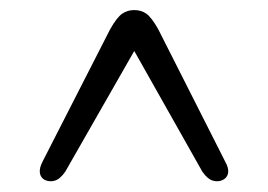

<svg xmlns="http://www.w3.org/2000/svg" viewBox="-20 -732 519 372"><path d="M260 -668H220.5L372 -399.5Q382 -385 392.5 -382Q403 -379 412 -383.5Q420.5 -388 422 -397Q423.5 -406 416.5 -418.5L286.5 -675.5Q273.5 -698.5 263.5 -705.5Q253.5 -712.5 240 -712.5Q227 -712.5 216.8 -705.5Q206.5 -698.5 193.5 -675.5L62.5 -419Q56 -406.5 57.2 -397.2Q58.5 -388 66.5 -383.5Q76 -379 86.2 -382Q96.5 -385 106.5 -399.5Z"/></svg>

Font: Fraunces 16pt
Style: Regular
Weight: 400
Version: Version 1.000;[b76b70a41]